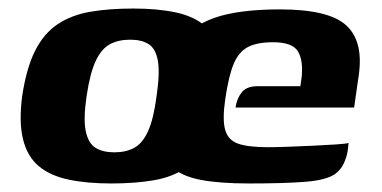

<svg xmlns="http://www.w3.org/2000/svg" viewBox="-20 -424 896 450"><path d="M241 6Q184 6 141 -3Q98 -12 71 -34.5Q44 -57 34 -97.5Q24 -138 32 -199Q42 -265 62.5 -305.5Q83 -346 115.5 -367.5Q148 -389 192 -396.5Q236 -404 292 -404Q349 -404 391.5 -395Q434 -386 460.5 -363.5Q487 -341 496.5 -301Q506 -261 498 -199Q488 -133 468 -92.5Q448 -52 416 -30.5Q384 -9 340.5 -1.5Q297 6 241 6ZM248 -67Q275 -67 294.5 -77.5Q314 -88 327 -116.5Q340 -145 347 -199Q355 -253 350 -281.5Q345 -310 328.5 -320.5Q312 -331 285 -331Q258 -331 238 -320.5Q218 -310 204.5 -281.5Q191 -253 183 -199Q175 -145 181 -116.5Q187 -88 204 -77.5Q221 -67 248 -67ZM564 6Q494 6 450 -2.5Q406 -11 382.5 -32.5Q359 -54 354 -92Q349 -130 357 -190Q369 -269 397 -315.5Q425 -362 482 -382Q539 -402 636 -402Q750 -402 791 -365Q832 -328 821 -249L810 -172H532Q535 -193 546.5 -207.5Q558 -222 584 -222H684L687 -243Q691 -283 678 -304Q665 -325 620 -325Q583 -325 561.5 -314Q540 -303 528 -275Q516 -247 508 -192Q501 -145 507.5 -120.5Q514 -96 537.5 -87.5Q561 -79 608 -79Q625 -79 654 -80Q683 -81 714 -82.5Q745 -84 768 -85.5Q791 -87 797 -89L795 -71Q793 -57 786 -41.5Q779 -26 765 -16Q745 -2 696.5 2Q648 6 564 6Z"/></svg>

Font: Genos Thin
Style: Bold Italic
Weight: 700
Italic angle: -8°
Version: Version 1.010